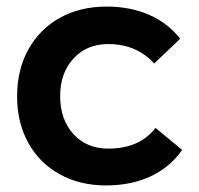

<svg xmlns="http://www.w3.org/2000/svg" viewBox="-20 -559 604 584"><path d="M309 -425Q244 -425 203.5 -381Q163 -337 163 -267Q163 -195 203.5 -151Q244 -107 309 -107Q405 -107 453 -170L534 -103Q498 -51 439 -23Q380 5 302 5Q223 5 161.5 -29Q100 -63 66 -124.5Q32 -186 32 -266Q32 -347 66.5 -409Q101 -471 162.5 -505Q224 -539 304 -539Q377 -539 434.5 -513.5Q492 -488 528 -441L449 -366Q395 -425 309 -425Z"/></svg>

Font: Montserrat Medium
Style: Regular
Weight: 500
Designer: Julieta Ulanovsky
Foundry: Julieta Ulanovsky
Version: Version 6.001